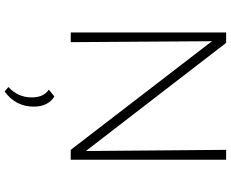

<svg xmlns="http://www.w3.org/2000/svg" viewBox="-102 -596 978 813"><g transform="rotate(90 386.5 -189.0)"><path d="M614 -658H656V0H614L154 -598L158 0H117V-658H161L619 -64ZM388 69Q431 96 431 157Q431 233 367 280L348 264Q392 223 392 166Q392 114 359 93Z"/></g></svg>

Font: EauTestSC Light
Style: Regular
Weight: 300
Designer: Christian Thalmann (Catharsis Fonts)
Version: Version 0.001;PS 000.001;hotconv 1.0.88;makeotf.lib2.5.64775